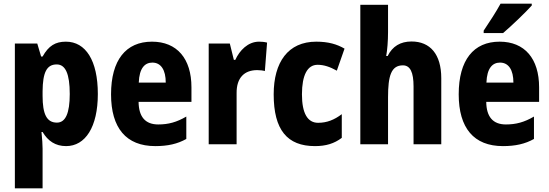

<svg xmlns="http://www.w3.org/2000/svg" viewBox="-20 -879 2990 1046"><path d="M339 -652C282 -652 245 -630 212 -571H204L183 -642H61V147H212V-69C212 -91 210 -120 206 -160H212C241 -111 282 -83 340 -83C445 -83 513 -187 513 -367C513 -549 447 -652 339 -652ZM289 -528C337 -528 360 -476 360 -367C360 -262 337 -211 290 -211C234 -211 212 -258 212 -357V-382C213 -484 234 -528 289 -528Z M808 -652C666 -652 585 -552 585 -365C585 -182 667 -83 826 -83C894 -83 947 -95 995 -122V-244C942 -213 897 -201 842 -201C772 -201 736 -242 735 -324H1023V-403C1023 -560 944 -652 808 -652ZM810 -538C857 -538 883 -498 883 -429H736C739 -508 769 -538 810 -538Z M1391 -652C1331 -652 1285 -604 1262 -553H1254L1232 -642H1117V-93H1269V-371C1268 -456 1312 -497 1381 -497C1396 -497 1413 -495 1423 -492L1435 -647C1419 -651 1404 -652 1391 -652Z M1696 -83C1756 -83 1801 -97 1842 -128V-257C1801 -226 1761 -210 1713 -210C1656 -210 1625 -261 1625 -365C1625 -470 1655 -526 1710 -526C1745 -526 1777 -515 1815 -494L1857 -614C1816 -638 1769 -652 1703 -652C1549 -652 1471 -540 1471 -365C1471 -171 1545 -83 1696 -83Z M2094 -704V-853H1943V-93H2094V-349C2094 -466 2111 -523 2175 -523C2215 -523 2233 -485 2233 -408V-93H2384V-453C2384 -584 2323 -653 2222 -653C2162 -653 2118 -627 2092 -574H2084C2090 -606 2094 -656 2094 -704Z M2877 -849V-859H2707C2683 -815 2648 -761 2615 -712V-699H2721C2770 -741 2845 -813 2877 -849ZM2702 -652C2560 -652 2479 -552 2479 -365C2479 -182 2561 -83 2720 -83C2788 -83 2841 -95 2889 -122V-244C2836 -213 2791 -201 2736 -201C2666 -201 2630 -242 2629 -324H2917V-403C2917 -560 2838 -652 2702 -652ZM2704 -538C2751 -538 2777 -498 2777 -429H2630C2633 -508 2663 -538 2704 -538Z"/></svg>

Font: Noto Sans Kannada UI Condensed ExtraBold
Style: Regular
Weight: 800
Width: 3
Designer: Jelle Bosma - Monotype Design Team
Foundry: Monotype Imaging Inc.
Version: Version 2.005